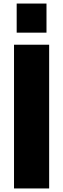

<svg xmlns="http://www.w3.org/2000/svg" viewBox="-20 -1062 356 1082"><path d="M74 -878V-1042H242V-878ZM59 0V-810H257V0Z"/></svg>

Font: Oswald Heavy
Style: Regular
Weight: 400
Designer: Vernon Adams
Foundry: Vernon Adams
Version: Version 4.101